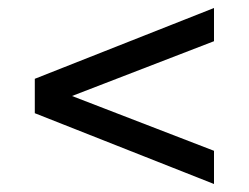

<svg xmlns="http://www.w3.org/2000/svg" viewBox="-20 -590 622 480"><path d="M515 -130 67 -307V-393L515 -570V-487L160 -350L515 -213Z"/></svg>

Font: Argentum Novus
Style: Regular
Weight: 400
Designer: Julieta Ulanovsky
Foundry: Julieta Ulanovsky
Version: Version 7.20;July 27, 2021;FontCreator 13.0.0.2683 64-bit